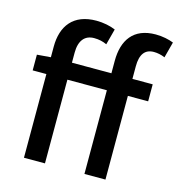

<svg xmlns="http://www.w3.org/2000/svg" viewBox="-117 -912 943 1015"><g transform="rotate(15 354.5 -405.0)"><path d="M31 -458H106V0H221V-458H437V0H552V-458H663V-551H552V-620C552 -686 577 -718 625 -718C644 -718 666 -714 686 -705L709 -792C684 -802 649 -810 611 -810C489 -810 437 -732 437 -619V-551H221V-606C221 -673 251 -707 301 -707C328 -707 349 -702 371 -692L394 -779C366 -791 328 -799 289 -799C163 -799 106 -721 106 -608V-550L31 -544Z"/></g></svg>

Font: Noto Sans CJK SC Medium
Style: Regular
Weight: 500
Designer: Ryoko NISHIZUKA 西塚涼子 (kana, bopomofo & ideographs); Paul D. Hunt (Latin, Greek & Cyrillic); Sandoll Communications 산돌커뮤니
Foundry: Adobe
Version: Version 2.004;hotconv 1.0.118;makeotfexe 2.5.65603